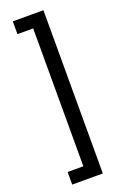

<svg xmlns="http://www.w3.org/2000/svg" viewBox="-186 -885 705 1102"><g transform="rotate(-20 166.5 -333.5)"><path d="M51 88V165H238V-832H51V-754H147V88Z"/></g></svg>

Font: Noto Sans Devanagari Condensed Medium
Style: Regular
Weight: 500
Width: 3
Designer: Jelle Bosma - Monotype Design Team
Foundry: Monotype Imaging Inc.
Version: Version 2.004